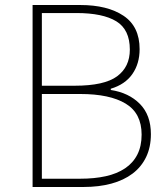

<svg xmlns="http://www.w3.org/2000/svg" viewBox="-20 -746 672 766"><path d="M300 -726H110V0H313Q375 0 424.5 -13.5Q474 -27 509 -53.5Q544 -80 563 -119.5Q582 -159 582 -211Q582 -287 538 -331.5Q494 -376 422 -387V-392Q479 -409 508 -450.5Q537 -492 537 -550Q537 -640 473 -683Q409 -726 300 -726ZM278 -404H147V-694H285Q390 -694 444 -661Q498 -628 498 -548Q498 -479 447 -441.5Q396 -404 278 -404ZM300 -33H147V-371H300Q418 -371 481.5 -332.5Q545 -294 545 -209Q545 -163 528 -129.5Q511 -96 479 -74.5Q447 -53 402 -43Q357 -33 300 -33Z"/></svg>

Font: Spoqa Han Sans Neo Thin
Style: Regular
Weight: 100
Designer: [Spoqa Han Sans Neo] Dong-huui Kim  Younghwa Kang  Yujin Lee  [Noto Sans] Ryoko NISHIZUKA  (kana & ideographs); Paul D. 
Foundry: Spoqa (http://www.spoqa-han-sans.com)
Version: Version 1.100;hotconv 1.0.109;makeotfexe 2.5.65596